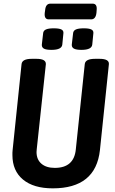

<svg xmlns="http://www.w3.org/2000/svg" viewBox="-20 -1024 630 1051"><path d="M269 7Q164 7 106 -41Q48 -89 48 -175Q48 -181 48 -188Q48 -195 49 -202L98 -673Q101 -702 154 -702H180Q233 -702 231 -672L181 -206Q181 -202 180.5 -198.5Q180 -195 180 -192Q180 -151 206.5 -128Q233 -105 280 -105Q385 -105 395 -206L444 -673Q447 -702 500 -702H525Q579 -702 576 -672L527 -202Q504 7 269 7ZM426 -751Q397 -751 384.5 -758Q372 -765 373 -780L380 -841Q381 -856 395 -862.5Q409 -869 439 -869Q468 -869 480.5 -862.5Q493 -856 491 -841L485 -780Q482 -751 426 -751ZM262 -751Q232 -751 220 -758Q208 -765 209 -780L216 -841Q217 -856 231 -862.5Q245 -869 274 -869Q304 -869 316.5 -862.5Q329 -856 327 -841L321 -780Q318 -751 262 -751ZM247 -918Q221 -918 225 -954L227 -968Q230 -1004 256 -1004H487Q513 -1004 509 -968L508 -954Q504 -918 479 -918Z"/></svg>

Font: Asap Condensed Condensed SemiBold
Style: Italic
Weight: 600
Width: 3
Italic angle: -6°
Designer: Pablo Cosgaya
Foundry: Omnibus-Type
Version: Version 3.001; ttfautohint (v1.8.4.7-5d5b)